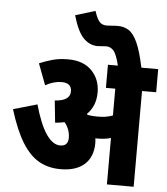

<svg xmlns="http://www.w3.org/2000/svg" viewBox="-59 -949 871 1001"><g transform="rotate(5 376.0 -448.0)"><path d="M459 -210Q459 -137 415 -97.5Q371 -58 289 -58Q228 -58 179 -84.5Q130 -111 90 -174.5Q50 -238 16 -348L141 -384Q198 -181 278 -181Q299 -181 309 -192.5Q319 -204 319 -223Q319 -247 311.5 -267Q304 -287 290 -304Q267 -299 241 -297L229 -412Q271 -415 290 -429Q309 -443 309 -466Q309 -511 257 -511Q216 -511 172 -487L130 -598Q163 -612 198.5 -622Q234 -632 280 -632Q360 -632 404 -587Q448 -542 448 -473Q448 -402 402 -357Q404 -355 407 -352Q431 -348 457 -348Q479 -348 498 -350.5Q517 -353 538 -361V-501H489V-622H541Q527 -680 511 -698.5Q495 -717 471 -717Q461 -717 448.5 -715.5Q436 -714 427 -714Q386 -714 353.5 -746Q321 -778 296 -864L400 -896Q413 -856 426.5 -840.5Q440 -825 465 -825Q479 -825 492.5 -826.5Q506 -828 524 -828Q555 -828 580 -812.5Q605 -797 625.5 -752.5Q646 -708 664 -622H752V-501H678V0H538V-243Q521 -238 504 -236Q487 -234 470 -234Q464 -234 457 -234Q459 -222 459 -210Z"/></g></svg>

Font: Noto Sans Devanagari Condensed ExtraBold
Style: Regular
Weight: 800
Width: 3
Designer: Jelle Bosma - Monotype Design Team
Foundry: Monotype Imaging Inc.
Version: Version 2.004; ttfautohint (v1.8.4.7-5d5b)